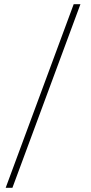

<svg xmlns="http://www.w3.org/2000/svg" viewBox="-20 -750 431 912"><path d="M39 142 362 -730H330L7 142Z"/></svg>

Font: Arima Koshi Thin
Style: Regular
Weight: 250
Designer: Joana Correia and Natanael Gama
Foundry: NDISCOVER
Version: Version 1.019;PS 001.019;hotconv 1.0.88;makeotf.lib2.5.64775